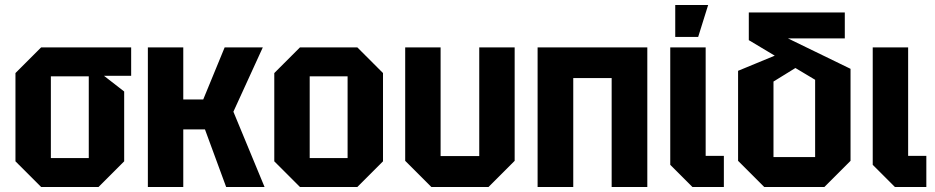

<svg xmlns="http://www.w3.org/2000/svg" viewBox="-20 -750 3750 770"><path d="M42 -103V-457L145 -560H506V-446H397L478 -383V-103L375 0H145ZM184 -116H336V-444H184Z M573 0V-560H715V-351H795L881 -560H1034L916 -302L1041 0H887L802 -231H715V0Z M1080 -103V-457L1183 -560H1413L1516 -457V-103L1413 0H1183ZM1222 -116H1374V-444H1222Z M2044 -560V-105L1939 0H1710L1605 -105V-560H1747V-124H1902V-560Z M2136 0V-560H2576V0H2433V-437H2279V0Z M2668 -560H2810V-125H2883V0H2757L2668 -89ZM2688 -602V-730H2820L2780 -602Z M3045 0 2940 -105V-466L3124 -542L3197 -494L3082 -423V-120H3249V-430L2983 -589V-700H3368V-596H3140L3391 -474V-105L3286 0Z M3480 -560H3622V-125H3695V0H3569L3480 -89Z"/></svg>

Font: Tektur SemiCondensed SemiBold
Style: Regular
Weight: 600
Width: 4
Designer: Adam Jagosz
Foundry: Adam Jagosz
Version: Version 1.005;gftools[0.9.30]